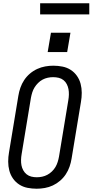

<svg xmlns="http://www.w3.org/2000/svg" viewBox="-20 -1144 565 1172"><path d="M204 8Q175 8 147.5 2.5Q120 -3 97.5 -17.5Q75 -32 59.5 -54Q44 -76 37 -102.5Q30 -129 30 -157.5Q30 -186 35 -214L92 -559Q96 -584 104.5 -608.5Q113 -633 127.5 -655Q142 -677 162.5 -694.5Q183 -712 207 -723Q231 -734 256 -738.5Q281 -743 305 -743Q334 -743 361.5 -737.5Q389 -732 411.5 -717.5Q434 -703 449.5 -681Q465 -659 472 -632.5Q479 -606 479 -577.5Q479 -549 474 -521L417 -176Q413 -151 404.5 -126.5Q396 -102 381.5 -80Q367 -58 346.5 -40.5Q326 -23 302.5 -12Q279 -1 253.5 3.5Q228 8 204 8ZM205 -62Q221 -62 237.5 -65.5Q254 -69 269 -77Q284 -85 297 -97.5Q310 -110 318.5 -124.5Q327 -139 332 -155Q337 -171 340 -187L397 -532Q400 -549 400.5 -566.5Q401 -584 398 -600Q395 -616 387.5 -630.5Q380 -645 367.5 -655Q355 -665 338.5 -669Q322 -673 304 -673Q288 -673 271.5 -669.5Q255 -666 240 -658Q225 -650 212.5 -637.5Q200 -625 191 -610.5Q182 -596 177 -580Q172 -564 169 -548L112 -203Q109 -186 108.5 -168.5Q108 -151 111 -135Q114 -119 122 -104.5Q130 -90 142.5 -80Q155 -70 171 -66Q187 -62 205 -62ZM271 -826 291 -944H410L390 -826ZM225 -1056V-1124H525V-1056Z"/></svg>

Font: Iosevka SS04 Oblique
Style: Regular
Weight: 400
Italic angle: -9°
Monospace: yes
Designer: Belleve Invis
Foundry: Belleve Invis
Version: Version 19.0.0; ttfautohint (v1.8.4)